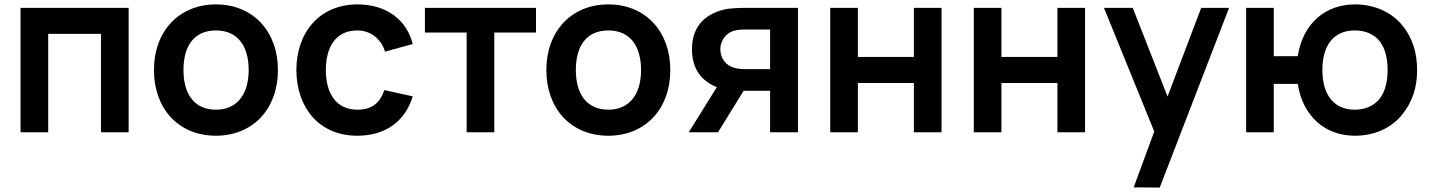

<svg xmlns="http://www.w3.org/2000/svg" viewBox="-20 -598 6468 868"><path d="M561.5 -562.5H72.9V0H197.9V-444.8H436.5V0H561.5Z M956.2 15.6C1124 15.6 1236.5 -106.3 1236.5 -281.2C1236.5 -455.2 1125 -578.1 956.2 -578.1C789.6 -578.1 676 -457.3 676 -281.2C676 -107.3 786.5 15.6 956.2 15.6ZM1104.2 -281.2C1104.2 -176 1055.2 -102.1 956.2 -102.1C859.4 -102.1 809.4 -171.9 809.4 -281.2C809.4 -387.5 855.2 -460.4 956.2 -460.4C1054.2 -460.4 1104.2 -390.6 1104.2 -281.2Z M1845.8 -399C1818.8 -509.4 1725 -578.1 1596.9 -578.1C1426 -578.1 1320.8 -454.2 1319.8 -281.2C1320.8 -111.5 1421.9 15.6 1595.8 15.6C1720.8 15.6 1811.5 -47.9 1845.8 -162.5L1717.7 -190.6C1697.9 -133.3 1662.5 -102.1 1595.8 -102.1C1501 -102.1 1453.1 -174 1453.1 -281.2C1453.1 -384.4 1496.9 -460.4 1595.8 -460.4C1653.1 -460.4 1702.1 -425 1720.8 -364.6Z M2403.1 -562.5H1901V-451H2089.6V0H2214.6V-451H2403.1Z M2730.2 15.6C2897.9 15.6 3010.4 -106.3 3010.4 -281.2C3010.4 -455.2 2899 -578.1 2730.2 -578.1C2563.5 -578.1 2450 -457.3 2450 -281.2C2450 -107.3 2560.4 15.6 2730.2 15.6ZM2878.1 -281.2C2878.1 -176 2829.2 -102.1 2730.2 -102.1C2633.3 -102.1 2583.3 -171.9 2583.3 -281.2C2583.3 -387.5 2629.2 -460.4 2730.2 -460.4C2828.1 -460.4 2878.1 -390.6 2878.1 -281.2Z M3359.4 -562.5C3328.1 -562.5 3281.2 -561.5 3255.2 -555.2C3162.5 -533.3 3108.3 -474 3108.3 -376C3108.3 -288.5 3149 -232.3 3220.8 -204.2L3093.8 0H3226L3341.7 -187.5H3360.4H3461.5V0H3587.5V-562.5ZM3461.5 -285.4H3347.9C3334.4 -285.4 3315.6 -286.5 3299 -291.7C3264.6 -301 3236.5 -331.2 3236.5 -376C3236.5 -417.7 3265.6 -449 3295.8 -458.3C3313.5 -463.5 3333.3 -464.6 3347.9 -464.6H3461.5Z M4111.5 -562.5V-340.6H3858.3V-562.5H3733.3V0H3858.3V-222.9H4111.5V0H4236.5V-562.5Z M4760.4 -562.5V-340.6H4507.3V-562.5H4382.3V0H4507.3V-222.9H4760.4V0H4885.4V-562.5Z M5410.4 -562.5 5258.3 -161.5 5101 -562.5H4970.8L5197.9 -4.2L5196.9 0L5105.2 249L5222.9 250L5536.5 -562.5Z M6317.7 -485.4C6266.7 -546.9 6188.5 -578.1 6105.2 -578.1C5974 -578.1 5869.8 -493.8 5846.9 -343.8H5738.5V-562.5H5613.5V0H5738.5V-218.8H5846.9C5869.8 -70.8 5971.9 15.6 6105.2 15.6C6189.6 15.6 6265.6 -15.6 6317.7 -78.1C6365.6 -137.5 6386.5 -203.1 6386.5 -281.2C6386.5 -356.2 6367.7 -426 6317.7 -485.4ZM6218.8 -154.2C6193.8 -119.8 6151 -102.1 6105.2 -102.1C6008.3 -102.1 5958.3 -171.9 5958.3 -281.2C5958.3 -387.5 6004.2 -460.4 6105.2 -460.4C6151 -460.4 6193.8 -443.8 6218.8 -409.4C6244.8 -375 6253.1 -328.1 6253.1 -281.2C6253.1 -235.4 6244.8 -188.5 6218.8 -154.2Z"/></svg>

Font: Manrope3 Bold
Style: Regular
Weight: 700
Designer: Mikhail Sharanda
Foundry: Mikhail Sharanda
Version: Version 3.000;PS 003.000;hotconv 1.0.88;makeotf.lib2.5.64775